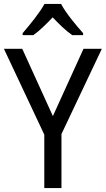

<svg xmlns="http://www.w3.org/2000/svg" viewBox="-20 -964 542 984"><path d="M293 -944H208C184 -899 133 -837 96 -794V-784H151C182 -806 216 -839 250 -875C284 -839 318 -806 350 -784H406V-794C370 -834 316 -899 293 -944ZM251 -369 94 -714H0L207 -274V0H295V-277L502 -714H408Z"/></svg>

Font: Noto Sans Gurmukhi UI SemiCondensed
Style: Regular
Weight: 400
Width: 4
Designer: Jelle Bosma - Monotype Design Team
Foundry: Monotype Imaging Inc.
Version: Version 2.004